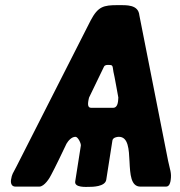

<svg xmlns="http://www.w3.org/2000/svg" viewBox="-20 -727 700 748"><path d="M23 -27C21 -15 24 0 40 0H133C153 0 174 -34 180 -47C190 -65 231 -149 239 -167C246 -179 259 -194 274 -194C284 -194 296 -168 295 -160L273 -20C269 5 318 1 327 1C338 1 390 1 394 -27L418 -180C420 -191 435 -194 443 -194C517 -194 452 0 527 0H627C641 0 644 -18 645 -26C649 -54 642 -66 635 -100C618 -185 540 -582 523 -667C519 -710 473 -707 439 -707C383 -707 362 -702 333 -647C304 -590 103 -194 45 -80C29 -49 27 -50 23 -27ZM324 -333C324 -336 327 -346 327 -347L385 -467C389 -475 398 -474 404 -474C421 -474 418 -470 422 -447C426 -432 438 -362 441 -347C441 -345 440 -335 440 -333C439 -325 436 -307 421 -307H335C320 -307 323 -325 324 -333Z"/></svg>

Font: Asimov Print
Style: CIt
Weight: 500
Designer: Google
Version: Version 2.000980: 2014